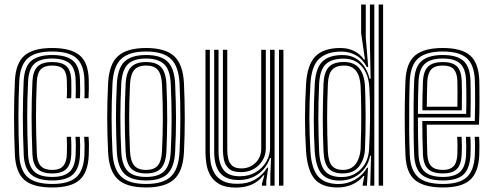

<svg xmlns="http://www.w3.org/2000/svg" viewBox="-20 -820 2175 848"><path d="M211 8Q125.5 8 87.6 -25.4Q49.8 -58.8 45.8 -134.8Q42 -220 42 -302.5Q42 -385 45.8 -464.2Q50 -543.5 89.5 -575.8Q129 -608 210 -608Q292.5 -608 331.2 -576.2Q370 -544.5 372 -467.8Q372.5 -450.8 372.4 -428.8Q372.2 -406.8 371 -386H352.8Q353.8 -402 353.5 -422.5Q353.2 -443 352.8 -467.2Q350.8 -534.2 317.5 -563.4Q284.2 -592.5 210 -592.5Q136.2 -592.5 102.6 -562.5Q69 -532.5 65.2 -463.2Q61.5 -389 61.4 -307.5Q61.2 -226 65.2 -135.2Q68.5 -66.8 102.8 -37.1Q137 -7.5 211 -7.5Q284 -7.5 316.9 -37.4Q349.8 -67.2 352.8 -135Q353.8 -159.2 353.5 -179.5Q353.2 -199.8 351.8 -215.8H371Q374.2 -184 372 -134.2Q368.8 -58 331.2 -25Q293.8 8 211 8ZM211 -23Q147.2 -23 117.4 -49.5Q87.5 -76 84.8 -136.2Q80.8 -227.2 80.9 -306.2Q81 -385.2 84.5 -461.8Q87.8 -526 118.4 -551.5Q149 -577 210 -577Q273 -577 302.4 -552Q331.8 -527 333.2 -466.8Q334 -444 334.1 -424.1Q334.2 -404.2 333 -386H314Q315 -402.2 314.8 -422.8Q314.5 -443.2 314 -466.2Q312.5 -519.5 286.9 -540.5Q261.2 -561.5 210 -561.5Q156.2 -561.5 131.5 -538.2Q106.8 -515 104 -460.8Q100.2 -381.2 100.2 -303.6Q100.2 -226 104 -137.8Q106.5 -85.5 131.5 -62Q156.5 -38.5 211 -38.5Q262 -38.5 286.8 -61Q311.5 -83.5 314 -135.8Q315 -157 314.9 -176.9Q314.8 -196.8 313.2 -215.8H332.5Q335.2 -180.5 333.2 -135.2Q330.8 -76 302.2 -49.5Q273.8 -23 211 -23ZM211 -54Q166 -54 145.6 -74.5Q125.2 -95 123.2 -138.5Q119.5 -229.5 119.5 -303.6Q119.5 -377.8 123.2 -460.2Q125.5 -506 145.8 -526Q166 -546 210 -546Q253 -546 273.2 -527.8Q293.5 -509.5 294.8 -464.8Q295 -448 295.2 -426.4Q295.5 -404.8 294.2 -386H274.8Q276 -405 275.9 -424.8Q275.8 -444.5 275.2 -464.5Q274.5 -499.5 259.4 -515Q244.2 -530.5 210 -530.5Q175.8 -530.5 160 -513.6Q144.2 -496.8 142.5 -458Q139 -379 139 -304Q139 -229 142.8 -139.5Q144.2 -103.8 160.4 -86.6Q176.5 -69.5 211 -69.5Q244 -69.5 259 -86.8Q274 -104 275.2 -137.8Q276.8 -176.8 274.8 -215.8H294Q295 -198.8 295.2 -178.2Q295.5 -157.8 294.8 -137.2Q293 -94.5 273.4 -74.2Q253.8 -54 211 -54Z M625.2 8Q538 8 499.8 -28.8Q461.5 -65.5 457.5 -147.5Q453.8 -222.5 453.5 -296.4Q453.2 -370.2 457.5 -452.5Q461.8 -537.8 501.9 -572.9Q542 -608 625.2 -608Q710 -608 749.1 -572.1Q788.2 -536.2 792.5 -452.2Q796 -374.8 796.1 -298.8Q796.2 -222.8 792.5 -147.5Q788 -62.2 747.9 -27.1Q707.8 8 625.2 8ZM625.2 -7.5Q700 -7.5 734.5 -40.1Q769 -72.8 773 -148.8Q776.5 -220.2 776.6 -294.4Q776.8 -368.5 773 -451.2Q769.2 -527 734.9 -559.8Q700.5 -592.5 625.2 -592.5Q550 -592.5 515.4 -560Q480.8 -527.5 476.8 -451.2Q472.5 -365 472.9 -293.6Q473.2 -222.2 476.8 -148.5Q480.5 -73.2 514.8 -40.4Q549 -7.5 625.2 -7.5ZM625.2 -23Q558.2 -23 528.9 -53Q499.5 -83 496 -150Q492.5 -226 492.2 -297.1Q492 -368.2 496.2 -450.2Q499.8 -519.2 530.2 -548.1Q560.8 -577 625.2 -577Q690 -577 720.1 -547.9Q750.2 -518.8 753.5 -450.5Q757.2 -370.8 757.4 -299.1Q757.5 -227.5 753.5 -149.8Q750 -81.8 720.1 -52.4Q690.2 -23 625.2 -23ZM625.2 -38.5Q680.5 -38.5 705.9 -64.6Q731.2 -90.8 734.2 -151.5Q737.8 -223.8 737.9 -294.4Q738 -365 734.2 -449Q731.5 -511 705.2 -536.2Q679 -561.5 625.2 -561.5Q568.2 -561.5 543.4 -534.8Q518.5 -508 515.5 -448.8Q511.8 -372.8 511.6 -302Q511.5 -231.2 515.5 -150.5Q518.5 -90.2 544.1 -64.4Q569.8 -38.5 625.2 -38.5ZM625.2 -54Q579.5 -54 558.5 -76.6Q537.5 -99.2 534.8 -151Q531.2 -229.5 531.1 -299.4Q531 -369.2 534.8 -448.2Q537.5 -501.5 559 -523.8Q580.5 -546 625.2 -546Q670.5 -546 691.5 -523.4Q712.5 -500.8 715 -448.2Q718.8 -363 718.5 -292.5Q718.2 -222 715 -152Q712.2 -99.2 691.2 -76.6Q670.2 -54 625.2 -54ZM625.2 -69.5Q660.5 -69.5 676.9 -88.9Q693.2 -108.2 695.5 -152.8Q699 -224.8 699.2 -292.9Q699.5 -361 695.5 -447.2Q693.5 -491 677.4 -510.8Q661.2 -530.5 625.2 -530.5Q588.8 -530.5 572.6 -510.6Q556.5 -490.8 554.2 -447.5Q550.5 -367.5 550.5 -299.6Q550.5 -231.8 554.2 -151.8Q556.5 -108.5 572.8 -89Q589 -69.5 625.2 -69.5Z M1022 8.5Q975.5 8.5 948.4 -7.1Q921.2 -22.8 908.2 -47Q895.2 -71.2 891.4 -98Q887.5 -124.8 887.5 -147V-600H906.8V-150Q906.8 -129 910.2 -104.5Q913.8 -80 925.5 -58Q937.2 -36 961.6 -22.1Q986 -8.2 1027.8 -8.2Q1074 -8.2 1107 -27.4Q1140 -46.5 1160 -79.5H1164.5L1156.2 -21V0H1136.8V-8.2L1147.5 -46H1143.8Q1121.5 -17.2 1090.9 -4.4Q1060.2 8.5 1022 8.5ZM1212.2 0V-600H1231.8V0ZM1043.8 -59.8Q1006.8 -59.8 990 -76.1Q973.2 -92.5 968.9 -115.1Q964.5 -137.8 964.5 -156.2V-600H983.8V-157.2Q983.8 -138.2 987.9 -119.6Q992 -101 1005.2 -88.6Q1018.5 -76.2 1046.5 -76.2Q1082.8 -76.2 1108.2 -100.6Q1133.8 -125 1133.8 -164V-600H1154V-165.5Q1154 -121.5 1123 -90.6Q1092 -59.8 1043.8 -59.8ZM1033 -25Q977.2 -25.5 951.6 -56.6Q926 -87.8 926 -151V-600H945.2V-153.2Q945.2 -98.5 966.9 -70Q988.5 -41.5 1039.2 -41.5Q1079.8 -41.5 1109.8 -59.5Q1139.8 -77.5 1156.2 -106.1Q1172.8 -134.8 1172.8 -166.8V-600H1192.8V0H1174V-51L1177.2 -121.8H1172.5Q1155 -74.8 1118.4 -49.8Q1081.8 -24.8 1033 -25Z M1672 0H1652.5V-800H1672ZM1633.2 0H1615.2L1618.8 -132.2L1614.8 -132.5Q1604.8 -82.2 1567.5 -52.4Q1530.2 -22.5 1479.8 -22.5Q1427 -22.5 1401 -51.9Q1375 -81.2 1370 -152.2Q1366 -221 1365.9 -294.5Q1365.8 -368 1370.2 -450Q1374.5 -519.8 1404 -548.2Q1433.5 -576.8 1492.8 -576.8Q1539 -576.8 1569.8 -548.6Q1600.5 -520.5 1612.5 -472.2H1617L1613.8 -620.5V-800H1633.2ZM1471.2 8Q1401 8 1369.2 -30Q1337.5 -68 1331.8 -151.8Q1327 -226.2 1327 -296.6Q1327 -367 1331.8 -450Q1337 -534.5 1373.1 -571.2Q1409.2 -608 1482.8 -608Q1519 -608 1545.9 -593.8Q1572.8 -579.5 1587 -557.2H1591.8L1575 -674V-800H1595.5V-655.2L1606.2 -523.8H1600.2Q1581.5 -559.5 1552 -575.9Q1522.5 -592.2 1488.2 -592.2Q1424 -592.2 1389.9 -560.6Q1355.8 -529 1351 -450.2Q1346.2 -365.8 1346.5 -295Q1346.8 -224.2 1351 -151.2Q1356.2 -72.8 1385.9 -40Q1415.5 -7.2 1475.5 -7.2Q1514 -7.2 1547.9 -26.4Q1581.8 -45.5 1601 -79.2H1605.5L1600.5 0H1581.8L1582 -6.8L1589.2 -43H1585.2Q1567.5 -19.8 1537.2 -5.9Q1507 8 1471.2 8ZM1488.5 -38Q1539.2 -38 1573.4 -72.2Q1607.5 -106.5 1610.2 -162.2Q1613.8 -228 1614.4 -303.6Q1615 -379.2 1611 -438.5Q1606.8 -493.5 1577.5 -527.2Q1548.2 -561 1497.2 -561Q1443.5 -561 1418 -535.6Q1392.5 -510.2 1389.5 -449.5Q1385.8 -364 1386 -296Q1386.2 -228 1389.5 -151.8Q1392.5 -90.8 1415.5 -64.4Q1438.5 -38 1488.5 -38ZM1493.5 -54Q1450.5 -54 1430.8 -76.9Q1411 -99.8 1408.8 -152.5Q1405.5 -228.2 1405.6 -297.4Q1405.8 -366.5 1408.8 -450Q1410.8 -500 1431.4 -523.1Q1452 -546.2 1499.2 -546.2Q1544.2 -546.2 1566.9 -518.1Q1589.5 -490 1592 -438.8Q1594.5 -384.5 1594.8 -309Q1595 -233.5 1592 -162.2Q1589.8 -115.8 1565.6 -84.9Q1541.5 -54 1493.5 -54ZM1493.8 -69.5Q1531.8 -69.5 1551.1 -96.1Q1570.5 -122.8 1572.8 -162.5Q1574.2 -199.8 1575 -247.5Q1575.8 -295.2 1575.2 -345.1Q1574.8 -395 1572.8 -438.8Q1568 -530.5 1499.5 -530.5Q1464 -530.5 1447.1 -512Q1430.2 -493.5 1428.2 -450.2Q1424.8 -369.2 1424.8 -298.9Q1424.8 -228.5 1428 -152.2Q1430.2 -106.5 1446.1 -88Q1462 -69.5 1493.8 -69.5Z M1936.8 8Q1853.8 8 1814 -24Q1774.2 -56 1770.8 -133.5Q1768.5 -185.2 1767.9 -245.4Q1767.2 -305.5 1768 -363.1Q1768.8 -420.8 1770.8 -465.2Q1774.8 -543.5 1814.2 -575.8Q1853.8 -608 1935.5 -608Q2017.5 -608 2055.4 -575.9Q2093.2 -543.8 2096.8 -467.8Q2097 -460.2 2097.4 -438.1Q2097.8 -416 2097.8 -386.2Q2097.8 -356.5 2097.4 -325.6Q2097 -294.8 2095.5 -269.5H1864.8Q1865 -233 1865.6 -201.9Q1866.2 -170.8 1867.2 -139.5Q1869 -102 1885.1 -85.8Q1901.2 -69.5 1936.8 -69.5Q1967 -69.5 1982.5 -84.8Q1998 -100 2000 -138.2Q2000.8 -154.8 2000.6 -176.2Q2000.5 -197.8 1999.2 -215.8H2018.8Q2020 -195.8 2020 -173.9Q2020 -152 2019.2 -137.5Q2017 -92.8 1997.6 -73.4Q1978.2 -54 1936.8 -54Q1891 -54 1870.5 -73.8Q1850 -93.5 1848 -138.5Q1846.5 -174.2 1845.9 -212Q1845.2 -249.8 1845 -285.5H2077Q2078.2 -319.5 2078.4 -357.9Q2078.5 -396.2 2078.1 -426.6Q2077.8 -457 2077.2 -467Q2074.2 -534.2 2041.4 -563.4Q2008.5 -592.5 1935.5 -592.5Q1863.5 -592.5 1828.5 -563.4Q1793.5 -534.2 1789.8 -463.2Q1788.2 -423.8 1787.5 -366Q1786.8 -308.2 1787.2 -247.1Q1787.8 -186 1789.8 -136Q1793 -67.8 1826.8 -37.6Q1860.5 -7.5 1936.8 -7.5Q2008 -7.5 2041 -36.9Q2074 -66.2 2077.2 -135Q2078 -150.8 2078 -174.1Q2078 -197.5 2076.5 -215.8H2096Q2097.5 -197.5 2097.5 -174Q2097.5 -150.5 2096.8 -134.2Q2093 -58 2055.8 -25Q2018.5 8 1936.8 8ZM1936.8 -23Q1872.5 -23 1842.2 -48.9Q1812 -74.8 1809.2 -136.2Q1807.2 -181.2 1806.8 -240.8Q1806.2 -300.2 1806.8 -359.2Q1807.2 -418.2 1809.2 -461.8Q1812.2 -526 1843.1 -551.5Q1874 -577 1935.5 -577Q1998 -577 2026.6 -551.5Q2055.2 -526 2058 -466.5Q2058.2 -457.5 2058.6 -431.2Q2059 -405 2059 -370.2Q2059 -335.5 2057.8 -301.2H1825.8Q1825.8 -257.8 1826.4 -214.8Q1827 -171.8 1828.5 -138Q1831 -83.8 1856.6 -61.1Q1882.2 -38.5 1936.8 -38.5Q1986.8 -38.5 2011.4 -60.5Q2036 -82.5 2038.5 -136.2Q2039.2 -151.8 2039.2 -174.1Q2039.2 -196.5 2038 -215.8H2057.5Q2058.8 -196.5 2058.8 -174.1Q2058.8 -151.8 2058 -135.8Q2055 -75.2 2026.9 -49.1Q1998.8 -23 1936.8 -23ZM1825.8 -317H2039Q2039.8 -347.2 2039.8 -377.6Q2039.8 -408 2039.4 -431.8Q2039 -455.5 2038.5 -465.8Q2036.2 -516.8 2012.4 -539.1Q1988.5 -561.5 1935.5 -561.5Q1881.8 -561.5 1856.5 -538.4Q1831.2 -515.2 1828.5 -460.8Q1827.2 -430.5 1826.6 -392.4Q1826 -354.2 1825.8 -317ZM1845.5 -332.8Q1845.5 -357.2 1846.1 -394.1Q1846.8 -431 1848 -459.8Q1850.2 -506.5 1871 -526.2Q1891.8 -546 1935.5 -546Q1978.2 -546 1997.8 -527.1Q2017.2 -508.2 2019.2 -465.2Q2020 -450.2 2020.2 -411.5Q2020.5 -372.8 2019.5 -332.8ZM1865 -348.5H2000.2Q2001 -386.2 2000.6 -419.8Q2000.2 -453.2 2000 -463.5Q1998.5 -498 1984.1 -514.2Q1969.8 -530.5 1935.5 -530.5Q1900.2 -530.5 1884.6 -513.4Q1869 -496.2 1867.2 -459Q1866.2 -430.5 1865.8 -403.8Q1865.2 -377 1865 -348.5Z"/></svg>

Font: Big Shoulders Inline Text SemiBold
Style: Regular
Weight: 600
Designer: Patric King
Foundry: XO Type Co
Version: Version 1.000